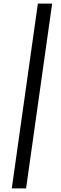

<svg xmlns="http://www.w3.org/2000/svg" viewBox="-20 -865 341 1075"><path d="M46 190 192 -845H272L126 190Z"/></svg>

Font: Kosmopol Plus Jakarta Sans Italic It
Style: Regular
Weight: 400
Italic angle: -8.04999°
Designer: Gumpita Rahayu
Foundry: Tokotype
Version: Version 2.006